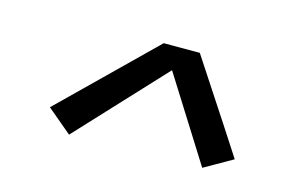

<svg xmlns="http://www.w3.org/2000/svg" viewBox="-50 -821 700 473"><g transform="rotate(15 300.0 -585.0)"><path d="M151 -446 88 -499 318 -724H410L511 -570L561 -493L489 -452L355 -665Z"/></g></svg>

Font: Iosevka Extended Oblique
Style: Regular
Weight: 400
Width: 7
Italic angle: -9°
Monospace: yes
Designer: Belleve Invis
Foundry: Belleve Invis
Version: Version 32.0.1; ttfautohint (v1.8.4)